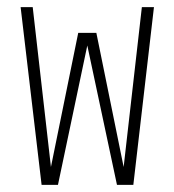

<svg xmlns="http://www.w3.org/2000/svg" viewBox="-20 -520 490 540"><path d="M38 -500H72L129 0H97ZM379 -500H413L355 0H322ZM143 0H113L200 -427.5H233ZM309 0 218 -427.5H251L338 0Z"/></svg>

Font: League Mono Thin Condensed
Style: Regular
Weight: 100
Width: 1
Designer: Tyler Finck
Foundry: The League of Moveable Type / Tyler Finck
Version: Version 2.300;RELEASE